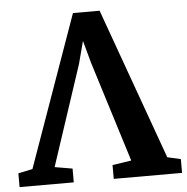

<svg xmlns="http://www.w3.org/2000/svg" viewBox="-75 -802 832 854"><g transform="rotate(-5 341.0 -375.0)"><path d="M-22 0V-61.5L42 -75L282 -750.5H401L644 -75L703.5 -61.5V0H398.5V-61.5L483 -74.5L343 -523L315.5 -623L289 -522.5L141 -75L220 -61.5V0Z"/></g></svg>

Font: Merriweather 20pt
Style: Bold
Weight: 700
Version: Version 2.100